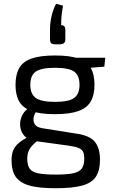

<svg xmlns="http://www.w3.org/2000/svg" viewBox="-20 -792 598 1014"><path d="M271 -499Q349 -499 394.5 -483Q440 -467 459.5 -433Q479 -399 479 -344Q479 -291 459.5 -256.5Q440 -222 394 -205.5Q348 -189 270 -189Q192 -189 146.5 -205.5Q101 -222 81.5 -256Q62 -290 62 -343Q62 -398 81.5 -432.5Q101 -467 147 -483Q193 -499 271 -499ZM270 -434Q197 -434 168.5 -413.5Q140 -393 140 -344Q140 -296 168.5 -275Q197 -254 270 -254Q344 -254 372 -275Q400 -296 400 -344Q400 -393 372 -413.5Q344 -434 270 -434ZM536 -487 531 -440 407 -430 372 -487ZM133 -221 182 -214Q165 -199 159 -177.5Q153 -156 162.5 -138Q172 -120 203 -115L385 -86Q454 -76 481 -43Q508 -10 508 51Q508 108 486.5 141Q465 174 414 188Q363 202 276 202Q210 202 165 194.5Q120 187 92.5 169.5Q65 152 53 124Q41 96 41 54Q41 22 50.5 0.5Q60 -21 80.5 -38Q101 -55 134 -71L194 -104L233 -90L184 -53Q164 -38 150.5 -23.5Q137 -9 130.5 7.5Q124 24 124 47Q124 81 137 99Q150 117 183 123.5Q216 130 275 130Q334 130 366.5 123Q399 116 412 98Q425 80 425 47Q425 22 418.5 9Q412 -4 394 -11Q376 -18 341 -23L166 -47Q135 -51 116.5 -67Q98 -83 91 -105Q84 -127 87 -149.5Q90 -172 102 -191.5Q114 -211 133 -221ZM273 -558Q256 -558 250 -564Q244 -570 244 -585V-640Q245 -677 253 -710Q261 -743 276 -772L313 -762Q308 -736 305.5 -713.5Q303 -691 303 -659Q325 -659 325 -635V-585Q325 -570 317.5 -564Q310 -558 295 -558Z"/></svg>

Font: Exo 2
Style: Regular
Weight: 400
Designer: Natanael Gama
Foundry: Natanael Gama
Version: Version 2.010